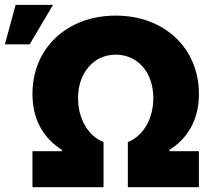

<svg xmlns="http://www.w3.org/2000/svg" viewBox="-35 -782 883 802"><path d="M100.6 0H397.5V-188.5C333 -213.9 291 -286.1 291 -372.1C291 -477.5 356.4 -553.7 448.2 -553.7C542 -553.7 605.5 -477.5 605.5 -372.1C605.5 -286.1 563.5 -213.9 499 -188.5V0H795.9V-150.4H672.9V-156.2C748 -203.1 795.9 -280.3 795.9 -389.6C795.9 -581.1 651.4 -716.8 448.2 -716.8C245.1 -716.8 100.6 -581.1 100.6 -389.6C100.6 -280.3 148.4 -203.1 223.6 -156.2V-150.4H100.6ZM-14.6 -596.7H88.9L186.5 -761.7H30.3Z"/></svg>

Font: Pretendard Black
Style: Regular
Weight: 900
Designer: Base glyphs from Inter by Rasmus Andersson; Hangeul glyphs from Noto Sans CJK(Source Han Sans) by Jang Soo-young and Kan
Foundry: Kil Hyung-jin
Version: Version 1.309;Glyphs 3.2 (3225)